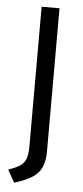

<svg xmlns="http://www.w3.org/2000/svg" viewBox="-55 -711 366 845"><g transform="rotate(5 127.5 -289.0)"><path d="M10 47 41 102Q93 86 121 67.5Q149 49 161 21.5Q173 -6 173 -49V-680H94V-66Q94 -28 87 -9Q80 10 63.5 22Q47 34 10 47Z"/></g></svg>

Font: Catamaran
Style: Regular
Weight: 400
Designer: Pria Ravichandran
Version: Version 1.000;PS 001.000;hotconv 1.0.70;makeotf.lib2.5.58329